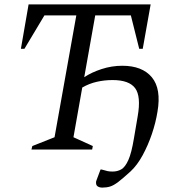

<svg xmlns="http://www.w3.org/2000/svg" viewBox="-20 -680 831 873"><path d="M123 0 127 -16 228 -56 327 -610H182L91 -458H75L110 -660H665L629 -458H613L575 -610H413L363 -329Q396 -351 442 -366Q488 -381 536 -381Q627 -381 670.5 -328.5Q714 -276 696 -172Q688 -122 670.5 -70.5Q653 -19 628.5 26Q604 71 574 99Q539 131 518 147Q497 163 481 168Q465 173 445 173Q432 173 423.5 167Q415 161 417 145Q418 143 420.5 135Q423 127 437 91H443Q460 96 469 98Q478 100 492 100Q514 100 531.5 90Q549 80 563.5 48Q578 16 589 -51L606 -151Q622 -242 594.5 -279Q567 -316 492 -316Q455 -316 420 -308Q385 -300 354 -282L314 -56L402 -16L399 0Z"/></svg>

Font: Spectral
Style: Italic
Weight: 400
Italic angle: -10°
Designer: Jean-Baptiste Levee
Foundry: Production Type
Version: Version 2.001